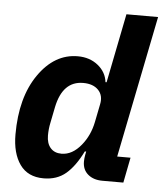

<svg xmlns="http://www.w3.org/2000/svg" viewBox="-53 -787 719 846"><g transform="rotate(5 306.0 -364.0)"><path d="M523 0H430Q391 0 366.5 -20.5Q342 -41 342 -77Q342 -92 345 -107L348 -122H342Q309 -55 269.5 -21.5Q230 12 171 12Q101 12 66 -37.5Q31 -87 31 -170Q31 -334 101.5 -435.5Q172 -537 275 -537Q328 -537 364.5 -507.5Q401 -478 406 -434H411L472 -740H612L486 -112H545ZM240 -103Q288 -103 327 -151Q363 -195 375 -255L391 -335Q399 -374 376 -398Q353 -422 309 -422Q218 -422 194 -305L180 -235Q174 -207 174 -178Q174 -143 191.5 -123Q209 -103 240 -103Z"/></g></svg>

Font: Aneliza
Style: Bold Italic
Weight: 700
Italic angle: -11.31°
Designer: Mike Abbink, Paul van der Laan, Pieter van Rosmalen
Foundry: Bold Monday
Version: Version 3.0